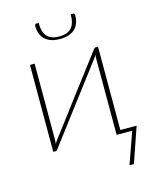

<svg xmlns="http://www.w3.org/2000/svg" viewBox="-129 -788 842 1052"><g transform="rotate(-15 292.5 -262.0)"><path d="M88 0V-493H114.5V-62.5Q114.5 -50 113 -39Q116 -44 118.8 -48.2Q121.5 -52.5 124 -56Q124.5 -57 139 -76Q153.5 -95 176.5 -125.2Q199.5 -155.5 228.5 -194.2Q257.5 -233 288 -273Q359.5 -367 449.5 -486Q451.5 -488.5 454.5 -490.8Q457.5 -493 460 -493H474V-20.5H566.5L497.5 179H472.5L536 0H447.5V-430.5Q447.5 -436 447.8 -442Q448 -448 448.5 -454Q443.5 -444 438 -437Q437 -436 422.8 -417Q408.5 -398 385.5 -367.5Q362.5 -337 333.2 -298.5Q304 -260 273.5 -220Q202 -126 112.5 -7Q110.5 -4.5 107.8 -2.2Q105 0 102 0ZM284.5 -602Q331.5 -602 353.5 -626.5Q375.5 -651 375.5 -703H389.5Q393 -703 395.5 -700.2Q398 -697.5 398 -692Q398 -668.5 391.2 -649.2Q384.5 -630 370.5 -616.2Q356.5 -602.5 335 -595Q313.5 -587.5 284.5 -587.5Q255 -587.5 233.8 -595Q212.5 -602.5 198.5 -616.2Q184.5 -630 177.8 -649.2Q171 -668.5 171 -692Q171 -697.5 173.5 -700.2Q176 -703 179.5 -703H193.5Q193.5 -651 215.5 -626.5Q237.5 -602 284.5 -602Z"/></g></svg>

Font: Lato Thin
Style: Regular
Weight: 200
Designer: Lukasz Dziedzic
Foundry: tyPoland Lukasz Dziedzic
Version: Version 2.007; 2014-02-27